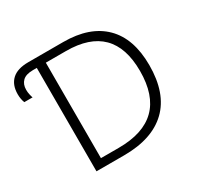

<svg xmlns="http://www.w3.org/2000/svg" viewBox="-153 -890 1092 1066"><g transform="rotate(-30 393.0 -357.0)"><path d="M175 0V-663H151Q105 -663 84 -642.5Q63 -622 63 -587Q63 -571 66.5 -555.5Q70 -540 73 -533H20Q10 -558 10 -589Q10 -649 45 -681.5Q80 -714 150 -714H374Q543 -714 633.5 -624.5Q724 -535 724 -364Q724 -184 628.5 -92Q533 0 352 0ZM347 -51Q663 -51 663 -362Q663 -663 362 -663H233V-51Z"/></g></svg>

Font: Noto Sans Light
Style: Regular
Weight: 300
Designer: Monotype Design Team
Foundry: Monotype Imaging Inc.
Version: Version 2.007